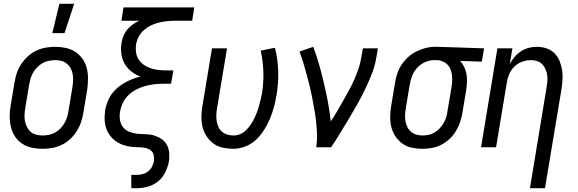

<svg xmlns="http://www.w3.org/2000/svg" viewBox="-20 -774 3040 1009"><path d="M203 8Q174 8 146.5 2Q119 -4 96.5 -19Q74 -34 59 -56.5Q44 -79 37.5 -106Q31 -133 31 -161.5Q31 -190 36 -219L56 -339Q60 -364 68 -389Q76 -414 91 -436.5Q106 -459 126 -477.5Q146 -496 170 -507.5Q194 -519 219.5 -523.5Q245 -528 270 -528Q299 -528 326.5 -522Q354 -516 376.5 -501Q399 -486 414.5 -463.5Q430 -441 436.5 -414Q443 -387 442.5 -358.5Q442 -330 438 -301L418 -181Q414 -156 405.5 -131Q397 -106 382.5 -83.5Q368 -61 348 -42.5Q328 -24 304 -12.5Q280 -1 254 3.5Q228 8 203 8ZM204 -62Q220 -62 237 -65.5Q254 -69 269.5 -77.5Q285 -86 297.5 -99Q310 -112 319 -127.5Q328 -143 333 -159.5Q338 -176 340 -192L360 -312Q363 -330 364 -347.5Q365 -365 362.5 -381.5Q360 -398 352.5 -413Q345 -428 332.5 -438.5Q320 -449 304 -453.5Q288 -458 270 -458Q254 -458 236.5 -454.5Q219 -451 204 -442.5Q189 -434 176 -421Q163 -408 154 -392.5Q145 -377 140.5 -360.5Q136 -344 133 -328L113 -208Q110 -190 109 -172.5Q108 -155 111 -138.5Q114 -122 121.5 -107Q129 -92 141 -81.5Q153 -71 169.5 -66.5Q186 -62 204 -62ZM255 -600 292 -754H370L319 -600Z M670 215V145H699Q714 145 729.5 141Q745 137 758 127Q771 117 778.5 102.5Q786 88 789 73Q791 56 787.5 40.5Q784 25 772 16Q760 7 744 3.5Q728 0 711.5 0Q695 0 679 -1.5Q663 -3 647.5 -6.5Q632 -10 617.5 -16Q603 -22 590.5 -30.5Q578 -39 568 -50Q558 -61 550 -74Q542 -87 537.5 -101.5Q533 -116 531 -132Q529 -148 530 -164.5Q531 -181 533 -197Q537 -218 545 -239Q553 -260 566 -278.5Q579 -297 596.5 -312Q614 -327 634 -338.5Q654 -350 674.5 -358Q695 -366 717 -372Q691 -382 669.5 -399Q648 -416 634.5 -440Q621 -464 617.5 -493Q614 -522 619 -551Q622 -569 629.5 -587Q637 -605 649.5 -619.5Q662 -634 678 -645.5Q694 -657 712 -665H618L629 -735H1001L990 -665H903Q882 -665 860.5 -663Q839 -661 817.5 -656Q796 -651 775.5 -641.5Q755 -632 737.5 -617Q720 -602 709.5 -582Q699 -562 695 -541Q692 -520 695 -499Q698 -478 708.5 -461.5Q719 -445 735.5 -433.5Q752 -422 771 -415.5Q790 -409 811.5 -406.5Q833 -404 854 -404H891L879 -334H842Q818 -334 793.5 -331.5Q769 -329 745 -322.5Q721 -316 698 -304.5Q675 -293 656 -275Q637 -257 626 -234Q615 -211 611 -187Q607 -165 610.5 -143Q614 -121 627 -105Q640 -89 660.5 -81Q681 -73 703 -71Q725 -69 748 -68.5Q771 -68 791.5 -61.5Q812 -55 829.5 -43Q847 -31 857 -12.5Q867 6 869 28Q871 50 868 72Q863 101 849.5 129.5Q836 158 812 178Q788 198 758 206.5Q728 215 699 215Z M1207 8Q1178 8 1150.5 2Q1123 -4 1102 -19.5Q1081 -35 1066 -57.5Q1051 -80 1044.5 -106.5Q1038 -133 1038.5 -162Q1039 -191 1044 -219L1094 -520H1173L1121 -208Q1118 -191 1117 -173.5Q1116 -156 1118.5 -139.5Q1121 -123 1127.5 -108Q1134 -93 1146 -82.5Q1158 -72 1174 -67Q1190 -62 1208 -62Q1225 -62 1242 -69Q1259 -76 1272.5 -89Q1286 -102 1296.5 -117.5Q1307 -133 1315 -149Q1323 -165 1329.5 -182Q1336 -199 1340.5 -216Q1345 -233 1349.5 -250Q1354 -267 1357 -284Q1366 -341 1364 -398Q1362 -455 1350 -508L1425 -523Q1440 -464 1442 -400.5Q1444 -337 1433 -273Q1428 -242 1419.5 -211Q1411 -180 1398.5 -150Q1386 -120 1368 -91.5Q1350 -63 1326 -40Q1302 -17 1270 -4.5Q1238 8 1207 8Z M1642 0Q1647 -33 1646 -66Q1645 -99 1641.5 -131.5Q1638 -164 1632.5 -195.5Q1627 -227 1621 -258.5Q1615 -290 1607.5 -321Q1600 -352 1591.5 -383Q1583 -414 1574 -444Q1565 -474 1554 -503L1626 -528Q1644 -481 1657.5 -433Q1671 -385 1682.5 -336Q1694 -287 1703.5 -237Q1713 -187 1718 -136Q1736 -162 1751.5 -189Q1767 -216 1782.5 -243Q1798 -270 1813 -297.5Q1828 -325 1840.5 -353Q1853 -381 1863 -410Q1873 -439 1878 -468L1887 -520H1966L1957 -468Q1950 -427 1934 -386Q1918 -345 1899 -305.5Q1880 -266 1858.5 -227.5Q1837 -189 1814 -151Q1791 -113 1768 -75Q1745 -37 1720 0Z M2200 8Q2171 8 2143.5 2Q2116 -4 2094.5 -19.5Q2073 -35 2058 -57.5Q2043 -80 2036.5 -106.5Q2030 -133 2030.5 -162Q2031 -191 2036 -219L2056 -339Q2060 -364 2068 -388Q2076 -412 2090.5 -434Q2105 -456 2125 -474Q2145 -492 2168 -503.5Q2191 -515 2216 -521.5Q2241 -528 2265 -528H2281L2524 -520L2512 -450L2398 -454Q2411 -440 2419.5 -422Q2428 -404 2431.5 -384Q2435 -364 2434 -343Q2433 -322 2430 -301L2410 -181Q2406 -156 2397.5 -131.5Q2389 -107 2375.5 -84.5Q2362 -62 2342 -43.5Q2322 -25 2298.5 -13Q2275 -1 2249.5 3.5Q2224 8 2200 8ZM2200 -62Q2216 -62 2232.5 -65.5Q2249 -69 2264 -78Q2279 -87 2291 -100Q2303 -113 2312 -128.5Q2321 -144 2325.5 -160Q2330 -176 2332 -192L2352 -312Q2355 -328 2356 -344.5Q2357 -361 2355.5 -376.5Q2354 -392 2348.5 -407Q2343 -422 2333 -433Q2323 -444 2308.5 -450.5Q2294 -457 2279 -458H2262Q2238 -458 2214 -447.5Q2190 -437 2172.5 -418Q2155 -399 2146 -375.5Q2137 -352 2133 -328L2113 -208Q2110 -191 2109 -173.5Q2108 -156 2110.5 -139.5Q2113 -123 2120 -108Q2127 -93 2139 -82.5Q2151 -72 2167 -67Q2183 -62 2200 -62Z M2765 215 2852 -312Q2855 -329 2856.5 -346Q2858 -363 2855.5 -379.5Q2853 -396 2846.5 -411Q2840 -426 2829 -437Q2818 -448 2802.5 -453Q2787 -458 2770 -458Q2747 -458 2723.5 -449.5Q2700 -441 2682.5 -423.5Q2665 -406 2655.5 -383Q2646 -360 2643 -337L2587 0H2508L2594 -520H2673L2659 -438Q2670 -458 2684.5 -475Q2699 -492 2718 -504.5Q2737 -517 2758.5 -522.5Q2780 -528 2801 -528Q2827 -528 2851.5 -520Q2876 -512 2893.5 -494.5Q2911 -477 2920.5 -454Q2930 -431 2934 -405.5Q2938 -380 2936 -353.5Q2934 -327 2930 -301L2844 215Z"/></svg>

Font: Iosevka Fixed
Style: Italic
Weight: 400
Italic angle: -9°
Monospace: yes
Designer: Belleve Invis
Foundry: Belleve Invis
Version: Version 33.2.4